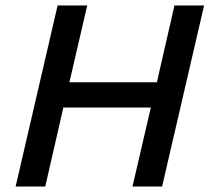

<svg xmlns="http://www.w3.org/2000/svg" viewBox="-20 -680 764 700"><path d="M298 -660 233 -380H552L616 -660H724L571 0H463L530 -288H211L145 0H37L190 -660Z"/></svg>

Font: Work Sans Medium
Style: Italic
Weight: 500
Italic angle: -13°
Designer: Wei Huang
Foundry: Wei Huang
Version: Version 2.012; ttfautohint (v1.8.3)